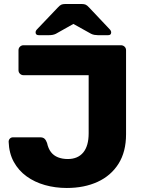

<svg xmlns="http://www.w3.org/2000/svg" viewBox="-20 -925 711 955"><path d="M312 10Q255 10 203.5 -4.5Q152 -19 112 -48Q72 -77 48.5 -120Q25 -163 23 -220Q23 -229 29 -235.5Q35 -242 45 -242H180Q194 -242 201.5 -235Q209 -228 214 -214Q220 -186 233.5 -168.5Q247 -151 268.5 -142.5Q290 -134 317 -134Q367 -134 394 -166.5Q421 -199 421 -262V-551H97Q87 -551 79.5 -558Q72 -565 72 -576V-675Q72 -686 79.5 -693Q87 -700 97 -700H581Q592 -700 599.5 -693Q607 -686 607 -675V-257Q607 -170 569.5 -110.5Q532 -51 465.5 -20.5Q399 10 312 10ZM173 -750Q157 -750 157 -764Q157 -772 165 -780L268 -888Q278 -899 285.5 -902Q293 -905 303 -905H388Q398 -905 405.5 -902Q413 -899 423 -888L525 -780Q533 -772 533 -764Q533 -750 518 -750H467Q459 -750 450 -751.5Q441 -753 433 -757L345 -806L258 -757Q250 -753 241 -751.5Q232 -750 223 -750Z"/></svg>

Font: Rubik
Style: Bold
Weight: 700
Designer: Hubert and Fischer
Foundry: Hubert and Fischer
Version: Version 2.300;gftools[0.9.30]